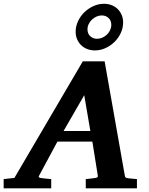

<svg xmlns="http://www.w3.org/2000/svg" viewBox="-73 -1019 808 1039"><path d="M382.8 -503.9 271 -310.1H416ZM391.1 0V-49.8Q398.9 -50.8 407 -51.5Q415 -52.2 421.9 -53.2Q429.7 -54.2 437 -55.2Q446.8 -56.2 452.1 -58.6Q457.5 -61 456.1 -69.8L426.8 -252.9H237.8L139.2 -69.8Q134.3 -62.5 138.2 -59.3Q142.1 -56.2 151.9 -55.2Q159.7 -54.2 168.5 -53.2Q175.8 -52.2 185.1 -51.5Q194.3 -50.8 204.1 -49.8V0H-53.2V-49.8L4.9 -56.2L375 -687H493.2L602.1 -70.8Q603.5 -61 607.2 -58.3Q610.8 -55.7 622.1 -54.2Q628.9 -53.7 636.7 -52.7Q643.6 -51.8 651.6 -51.3Q659.7 -50.8 668 -49.8V0ZM529.3 -884.3Q529.3 -907.2 514.6 -921.4Q500 -935.5 477.5 -935.5Q462.9 -935.5 449 -929.2Q435.1 -922.9 424.3 -912.6Q413.6 -902.3 407 -888.7Q400.4 -875 400.4 -860.4Q400.4 -837.4 415.3 -823.2Q430.2 -809.1 452.1 -809.1Q467.3 -809.1 481.2 -815.4Q495.1 -821.8 505.9 -832Q516.6 -842.3 522.9 -856Q529.3 -869.6 529.3 -884.3ZM593.3 -897.5Q593.3 -867.2 580.3 -839.8Q567.4 -812.5 546.1 -791.7Q524.9 -771 497.3 -758.5Q469.7 -746.1 440.4 -746.1Q418.5 -746.1 399.4 -753.4Q380.4 -760.7 366.5 -774.2Q352.5 -787.6 344.5 -806.2Q336.4 -824.7 336.4 -847.2Q336.4 -877 349.4 -904.5Q362.3 -932.1 383.8 -952.9Q405.3 -973.6 432.9 -986.1Q460.4 -998.5 490.2 -998.5Q512.2 -998.5 531.2 -991Q550.3 -983.4 564 -970Q577.6 -956.5 585.4 -938Q593.3 -919.4 593.3 -897.5Z"/></svg>

Font: Charis SIL Phon
Style: Bold Italic
Weight: 700
Italic angle: -11°
Foundry: SIL International
Version: Version 5.000